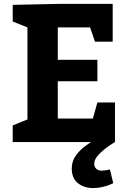

<svg xmlns="http://www.w3.org/2000/svg" viewBox="-20 -725 662 980"><path d="M477.1 -310.1H274.9V-120.1H454.1L477.1 -202.1H566.9V0H44.9V-85L120.1 -115.2V-585L44.9 -615.2V-700.2L274.9 -705.1H555.2V-512.2H464.8L439.9 -585H274.9V-419.9H477.1ZM498 146Q507.8 146 522.5 143.6Q537.1 141.1 541 140.1L558.1 210Q554.2 211.9 540 218Q525.9 224.1 502.9 229.5Q480 234.9 456.1 234.9Q408.2 234.9 377.2 209.5Q346.2 184.1 346.2 134.8Q346.2 96.7 368.7 66.9Q391.1 37.1 418.9 17.6Q446.8 -2 446.8 0H566.9Q566.9 -1 537.4 19Q507.8 39.1 484.4 63.5Q460.9 87.9 460.9 109.9Q460.9 127 471.4 136.5Q481.9 146 498 146Z"/></svg>

Font: Kadwa
Style: Regular
Weight: 400
Designer: Sol Matas
Foundry: Sol Matas
Version: Version 1.000;PS 001.000;hotconv 1.0.70;makeotf.lib2.5.58329